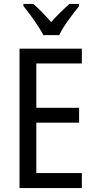

<svg xmlns="http://www.w3.org/2000/svg" viewBox="-20 -963 488 983"><path d="M202 -783H283C304 -829 353 -892 385 -932V-943H335C301 -912 277 -889 242 -850C211 -885 178 -920 150 -943H100V-932C136 -888 179 -828 202 -783ZM399 0V-77H166V-335H385V-411H166V-638H399V-714H80V0Z"/></svg>

Font: Noto Sans Ethiopic Condensed
Style: Regular
Weight: 400
Width: 3
Designer: Monotype Design Team
Foundry: Monotype Imaging Inc.
Version: Version 2.102